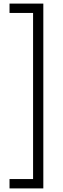

<svg xmlns="http://www.w3.org/2000/svg" viewBox="-20 -888 351 1068"><path d="M33 160V108H164V-816H33V-868H221V160Z"/></svg>

Font: EncodeSans
Style: Light
Weight: 300
Designer: Pablo Impallari, Andres Torresi
Foundry: Pablo Impallari, Andres Torresi
Version: Version 1.000; ttfautohint (v1.4.1)